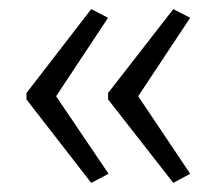

<svg xmlns="http://www.w3.org/2000/svg" viewBox="-20 -482 474 421"><path d="M38 -278 180 -462 217 -443 103 -271 218 -101 180 -81 38 -264ZM217 -278 360 -462 397 -443 283 -271 397 -101 360 -81 217 -264Z"/></svg>

Font: Noto Sans Tamil ExtraCondensed Light
Style: Regular
Weight: 300
Width: 2
Designer: Jelle Bosma - Monotype Design Team
Foundry: Monotype Imaging Inc.
Version: Version 2.004; ttfautohint (v1.8.4.7-5d5b)